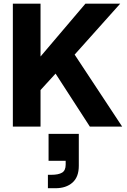

<svg xmlns="http://www.w3.org/2000/svg" viewBox="-20 -670 674 1016"><path d="M48 -650.5H194.5V-371L432 -650.5H616L375 -381L626.5 0H455.5L274 -280.5L194.5 -193.5V0H48ZM237 38.5H397V207.5Q397 267 363.2 296.5Q329.5 326 273.5 326H233.5V255H251.5Q289.5 255 308.5 243.5Q327.5 232 327.5 201.5V181H237Z"/></svg>

Font: Overused Grotesk
Style: Bold
Weight: 710
Version: Version 0.004